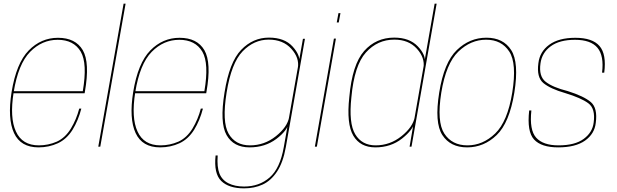

<svg xmlns="http://www.w3.org/2000/svg" viewBox="-20 -805 3388 1054"><path d="M191.5 4 193.5 -7Q102 -7 67.5 -83Q32.5 -158.5 55 -299Q80 -454 145.5 -520.5Q210.5 -586.5 296.5 -586.5Q385 -586.5 423.5 -521Q460.5 -456.5 434.5 -304.5H51L49 -293H444.5Q445.5 -298 446 -301.5Q474 -461 434.5 -529.5Q394.5 -597.5 298.5 -597.5Q205.5 -597.5 137.5 -528Q69.5 -458.5 43.5 -299Q20.5 -153.5 57 -74.5Q93.5 4 191.5 4ZM193.5 -7 191.5 4Q248.5 4 297.5 -18.5Q346 -41 378.5 -93Q410 -144.5 426.5 -209H415Q399.5 -149.5 369 -99Q338 -48.5 292 -27.5Q245 -7 193.5 -7Z M519.5 0H530.5L669.5 -785H658.5Z M859 4 861 -7Q769.5 -7 735 -83Q700 -158.5 722.5 -299Q747.5 -454 813 -520.5Q878 -586.5 964 -586.5Q1052.5 -586.5 1091 -521Q1128 -456.5 1102 -304.5H718.5L716.5 -293H1112Q1113 -298 1113.5 -301.5Q1141.5 -461 1102 -529.5Q1062 -597.5 966 -597.5Q873 -597.5 805 -528Q737 -458.5 711 -299Q688 -153.5 724.5 -74.5Q761 4 859 4ZM861 -7 859 4Q916 4 965 -18.5Q1013.5 -41 1046 -93Q1077.5 -144.5 1094 -209H1082.5Q1067 -149.5 1036.5 -99Q1005.5 -48.5 959.5 -27.5Q912.5 -7 861 -7Z M1320 229Q1376.5 229 1422 208Q1467.5 187 1500.8 137Q1534 87 1549 3L1654 -592H1643L1620.5 -465L1538 2Q1517.5 119.5 1460.2 169.2Q1403 219 1320 219Q1269.5 219 1234.2 201.2Q1199 183.5 1184.8 148Q1170.5 112.5 1175 48.5H1163.5Q1153 148 1194.5 188.5Q1236 229 1320 229ZM1350 4Q1435 4 1496.8 -42.2Q1558.5 -88.5 1566.5 -134.5L1567.5 -163Q1558 -108 1494.8 -57.5Q1431.5 -7 1352.5 -7Q1272 -7 1235 -71.2Q1198 -135.5 1224 -297Q1250 -459.5 1312.2 -523.5Q1374.5 -587.5 1455 -587.5Q1534 -587.5 1579.2 -537.2Q1624.5 -487 1615 -432L1623 -458Q1630.5 -501 1586 -549.8Q1541.5 -598.5 1456.5 -598.5Q1368.5 -598.5 1303.8 -531.2Q1239 -464 1212.5 -297Q1185.5 -131 1223.8 -63.5Q1262 4 1350 4Z M1708.5 0H1719.5L1824 -593H1813ZM1838 -733 1828.5 -681.5H1839.5L1849 -733Z M2228.5 0H2239L2377 -785H2366L2245.5 -100ZM2040.5 4Q2125.5 4 2186.8 -44.2Q2248 -92.5 2256 -135.5L2257 -163Q2247 -108 2184 -57.5Q2121 -7 2042 -7Q1966.5 -7 1930 -68Q1893.5 -129 1909 -271.5Q1925 -446.5 1988.8 -517Q2052.5 -587.5 2144.5 -587.5Q2223.5 -587.5 2268.8 -537.2Q2314 -487 2304.5 -432L2311.5 -459Q2319.5 -502 2273.8 -550.2Q2228 -598.5 2144 -598.5Q2044 -598.5 1978.8 -524.8Q1913.5 -451 1897.5 -271.5Q1881.5 -124.5 1919.5 -60.2Q1957.5 4 2040.5 4Z M2544.5 4Q2636.5 4 2706.5 -63.5Q2776.5 -131 2803.5 -296.5Q2830 -462 2786.2 -530Q2742.5 -598 2650.5 -598Q2558 -598 2487.8 -530.2Q2417.5 -462.5 2391 -296.5Q2364.5 -131.5 2408.2 -63.8Q2452 4 2544.5 4ZM2546 -7Q2461.5 -7 2419.2 -71.5Q2377 -136 2402.5 -296.5Q2428.5 -456.5 2496.2 -521.8Q2564 -587 2648.5 -587Q2733 -587 2775.5 -522.2Q2818 -457.5 2792 -296.5Q2766 -137 2698.2 -72Q2630.5 -7 2546 -7Z M3044.5 4Q3139.5 4 3191.8 -33.2Q3244 -70.5 3250.5 -130.5Q3261.5 -212 3223.5 -244.5Q3185.5 -277 3096.5 -305Q3014.5 -325.5 2975.8 -355.8Q2937 -386 2947 -456.5Q2954.5 -515 3003 -550.8Q3051.5 -586.5 3136.5 -586.5Q3223 -586.5 3259.8 -542.8Q3296.5 -499 3285 -406H3297Q3310 -507.5 3271 -552.5Q3232 -597.5 3138.5 -597.5Q3047.5 -597.5 2995.2 -559.5Q2943 -521.5 2935.5 -458Q2925 -380.5 2963 -349Q3001 -317.5 3082.5 -294Q3170 -267.5 3209.8 -238Q3249.5 -208.5 3239 -132Q3232.5 -78 3184.2 -42.5Q3136 -7 3046 -7Q2961.5 -7 2923.5 -49Q2885.5 -91 2897 -198.5H2885Q2872 -82.5 2911.8 -39.2Q2951.5 4 3044.5 4Z"/></svg>

Font: Anybody Thin
Style: Italic
Weight: 100
Italic angle: -10°
Designer: Tyler Finck
Foundry: Etcetera Type Company
Version: Version 1.114;gftools[0.9.25]